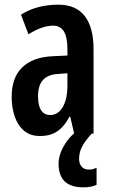

<svg xmlns="http://www.w3.org/2000/svg" viewBox="-20 -573 486 823"><path d="M230 -553Q305 -553 343 -504.5Q381 -456 381 -362V0H298L281 -73H278Q263 -45 245 -26.5Q227 -8 204.5 1Q182 10 151 10Q109 10 82 -13.5Q55 -37 42.5 -75.5Q30 -114 30 -157Q30 -241 75.5 -284.5Q121 -328 205 -332L269 -335V-362Q269 -413 254 -438Q239 -463 207 -463Q185 -463 158.5 -454Q132 -445 102 -426L70 -510Q104 -532 144.5 -542.5Q185 -553 230 -553ZM230 -256Q186 -254 164.5 -230.5Q143 -207 143 -161Q143 -120 156.5 -100Q170 -80 195 -80Q229 -80 249 -114Q269 -148 269 -207V-259ZM319 108Q319 129 330 141.5Q341 154 361 154Q373 154 380.5 151.5Q388 149 394 146V219Q385 224 370.5 227Q356 230 337 230Q301 230 277.5 218.5Q254 207 242.5 184.5Q231 162 231 130Q231 106 240 81.5Q249 57 267 32Q285 7 313 -14L373 0Q342 34 330.5 58Q319 82 319 108Z"/></svg>

Font: Noto Sans Display ExtraCondensed SemiBold
Style: Regular
Weight: 600
Width: 2
Designer: Monotype Design Team
Foundry: Monotype Imaging Inc.
Version: Version 2.003